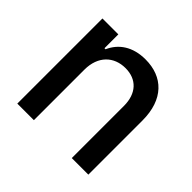

<svg xmlns="http://www.w3.org/2000/svg" viewBox="-136 -711 870 870"><g transform="rotate(45 298.5 -276.5)"><path d="M177.6 -323.9C177.6 -410.9 230.8 -460.6 304.7 -460.6C376.8 -460.6 420.5 -413.4 420.5 -334.2V0H526.6V-346.9C526.6 -481.9 452.4 -552.6 340.9 -552.6C258.9 -552.6 205.3 -514.6 180 -456.7H173.3V-545.5H71.4V0H177.6Z"/></g></svg>

Font: Margiela Sans Medium
Style: Regular
Weight: 500
Designer: Stefan Endress, Andreas Faust
Version: Version 1.100;FEAKit 1.0